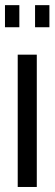

<svg xmlns="http://www.w3.org/2000/svg" viewBox="-20 -744 218 764"><path d="M50.5 0V-526.5H126.4V0ZM-0.2 -635.6V-723.5H57V-635.6ZM119.5 -635.6V-723.5H176.6V-635.6Z"/></svg>

Font: Archivo SemiBold ExtraCondensed
Style: Regular
Weight: 600
Width: 2
Version: Version 2.001